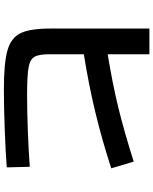

<svg xmlns="http://www.w3.org/2000/svg" viewBox="78 -846 781 978"><g transform="rotate(90 469.0 -357.5)"><path d="M126 -221.7V-727.5H256.8V-515.1Q406.7 -539.6 526.1 -568.6Q645.5 -597.7 803.7 -647.5L837.9 -533.2Q692.4 -485.8 551.5 -451.9Q410.6 -418 256.8 -393.6V-217.8Q256.8 -164.1 270.3 -141.6Q283.7 -119.1 325 -111.8Q366.2 -104.5 464.8 -104.5Q551.8 -104.5 650.9 -108.4Q750 -112.3 830.1 -118.2L833 -1Q751.5 5.4 637.5 9.5Q523.4 13.7 436.5 13.7Q301.3 13.7 237.3 -4.4Q173.3 -22.5 149.7 -70.8Q126 -119.1 126 -221.7Z"/></g></svg>

Font: Pretendard
Style: Bold
Weight: 700
Designer: Base glyphs from Inter by Rasmus Andersson; Hangeul glyphs from Noto Sans CJK(Source Han Sans) by Jang Soo-young and Kan
Foundry: Kil Hyung-jin
Version: Version 1.309